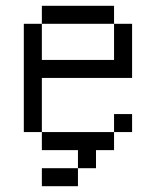

<svg xmlns="http://www.w3.org/2000/svg" viewBox="-20 -520 540 665"><path d="M437.5 -62.5V-125H375V-62.5H125V0H250V62.5H125V125H250V62.5H312.5V0H375V-62.5ZM125 -62.5V-250H437.5V-437.5H375Q375 -437.5 375 -312.5H125Q125 -312.5 125 -437.5H62.5Q62.5 -437.5 62.5 -62.5ZM125 -437.5H375V-500H125Z"/></svg>

Font: Unifont
Style: Regular
Weight: 500
Version: Version 13.0.05